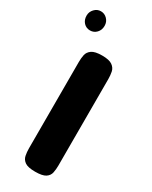

<svg xmlns="http://www.w3.org/2000/svg" viewBox="-223 -796 671 850"><g transform="rotate(30 112.0 -371.5)"><path d="M124 9Q87 9 71.5 -2Q56 -13 52.5 -30.5Q49 -48 49 -67V-509Q49 -528 52.5 -545Q56 -562 72 -573.5Q88 -585 125 -585Q161 -585 177 -573.5Q193 -562 196.5 -544.5Q200 -527 200 -508V-66Q200 -47 196.5 -29.5Q193 -12 177 -1.5Q161 9 124 9ZM22 -654Q2 -654 -11 -668Q-24 -682 -24 -704Q-24 -723 -10.5 -737.5Q3 -752 22 -752Q41 -752 54.5 -738Q68 -724 68 -704Q68 -682 54.5 -668Q41 -654 22 -654Z"/></g></svg>

Font: Fredoka SemiBold
Style: Regular
Weight: 600
Designer: Ben Nathan
Foundry: Milena B. Brandão, Ben Nathan
Version: Version 2.001